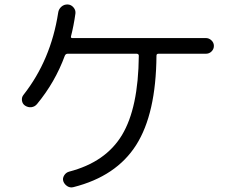

<svg xmlns="http://www.w3.org/2000/svg" viewBox="-20 -805 1040 849"><path d="M890.6 -636.7Q904.3 -636.7 915 -626.5Q925.8 -616.2 925.8 -602.1Q925.8 -587.9 915.5 -577.6Q905.3 -567.4 890.6 -567.4H680.7Q671.9 -567.4 671.9 -558.6Q669.9 -301.8 582 -163.6Q494.1 -25.4 304.7 22.5Q290 26.4 277.3 18.1Q264.6 9.8 259.8 -3.9Q255.9 -16.6 263.7 -29.3Q271.5 -42 285.2 -45.9Q447.3 -87.9 519.5 -208Q591.8 -328.1 593.8 -558.6Q593.8 -566.4 585 -567.4H279.3Q270.5 -567.4 266.6 -558.6Q223.6 -441.4 143.6 -344.7Q133.8 -333 119.1 -331.1Q104.5 -329.1 90.8 -337.9Q79.1 -345.7 77.1 -360.4Q75.2 -375 84 -385.7Q205.1 -540 237.3 -749Q239.3 -764.6 251.5 -775.4Q263.7 -786.1 280.3 -785.2Q294.9 -784.2 305.2 -772Q315.4 -759.8 313.5 -745.1Q305.7 -689.5 293.9 -644.5Q292 -636.7 299.8 -636.7Z"/></svg>

Font: Rounded Mgen+ 1m regular
Style: Regular
Weight: 400
Designer: [Source Han Sans]
Ryoko NISHIZUKA  (kana & ideographs); Paul D. Hunt (Latin, Greek & Cyrillic); Wenlong ZHANG  (bopomofo
Version: Version 1.059.20150602